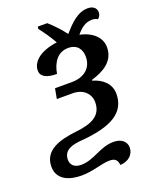

<svg xmlns="http://www.w3.org/2000/svg" viewBox="-200 -753 858 1053"><g transform="rotate(-20 229.0 -226.5)"><path d="M317 208C365 206 398 176 398 135C398 104 374 76 324 76C244 76 192 134 116 134C76 134 56 113 56 83C56 24 112 13 159 9C338 -5 430 -55 430 -167C430 -225 386 -264 330 -279L331 -284C401 -305 469 -342 469 -424C469 -478 428 -523 350 -540C374 -569 402 -594 442 -594C456 -594 465 -591 475 -585C487 -595 492 -607 492 -620C492 -646 471 -661 442 -661C381 -661 336 -612 294 -565C270 -597 238 -632 206 -660H151L149 -647C169 -622 198 -581 219 -543C111 -529 68 -479 68 -433C68 -399 99 -380 161 -380C173 -447 207 -493 267 -493C321 -493 342 -456 342 -415C342 -350 295 -310 222 -310H124L113 -251H206C269 -251 305 -210 305 -163C305 -85 245 -57 152 -47C53 -36 -42 -9 -42 88C-42 165 28 190 98 190C168 190 218 165 271 165C306 165 314 185 317 208Z"/></g></svg>

Font: Noto Serif SemiBold
Style: Italic
Weight: 600
Italic angle: -12°
Designer: Monotype Design Team
Foundry: Monotype Imaging Inc.
Version: Version 2.014